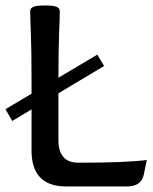

<svg xmlns="http://www.w3.org/2000/svg" viewBox="-32 -674 554 694"><path d="M426.3 0H207.5Q82 0 82 -129.9V-378.9Q82 -490.2 79.6 -551.8Q77.1 -613.3 77.1 -633.8Q77.1 -643.6 87.9 -648.9Q98.6 -654.3 130.4 -654.3Q163.1 -654.3 173.6 -648.9Q184.1 -643.6 184.1 -633.8Q184.1 -613.3 181.6 -551.8Q179.2 -490.2 179.2 -378.9V-168Q179.2 -85.9 251 -85.9Q423.8 -85.9 498.5 -95.7L487.8 -43Q479 0 426.3 0ZM12.2 -236.8 -12.2 -279.3 319.8 -476.6 344.2 -435.5Z"/></svg>

Font: Bainsley
Style: Regular
Weight: 400
Designer: Paul James MIller
Foundry: High-Logic / Made with FontCreator
Version: Version 1.411;March 28, 2021;FontCreator 13.0.0.2683 64-bit